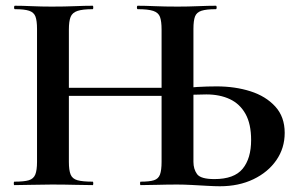

<svg xmlns="http://www.w3.org/2000/svg" viewBox="-20 -645 1047 669"><path d="M746 4Q729 4 702.5 2.5Q676 1 648.5 -0.5Q621 -2 598 -2Q562 -2 529 -1Q496 0 470 0Q468 0 468 -6Q468 -12 470 -12Q501 -12 516.5 -17Q532 -22 537.5 -37Q543 -52 543 -81V-542Q543 -571 537.5 -586Q532 -601 514 -607Q496 -613 460 -613Q457 -613 457 -619Q457 -625 460 -625Q486 -625 519.5 -623.5Q553 -622 599 -622Q635 -622 670.5 -623.5Q706 -625 732 -625Q735 -625 735 -619Q735 -613 732 -613Q699 -613 682 -607.5Q665 -602 659.5 -587.5Q654 -573 654 -544V-81Q654 -56 666.5 -38.5Q679 -21 727 -21Q796 -21 825.5 -57Q855 -93 855 -157Q855 -213 835.5 -248Q816 -283 781 -299.5Q746 -316 699 -316Q678 -316 655 -315Q632 -314 607 -312L601 -335Q633 -340 667.5 -342Q702 -344 735 -344Q799 -344 852.5 -327Q906 -310 939 -274Q972 -238 972 -182Q972 -129 943 -87Q914 -45 863 -20.5Q812 4 746 4ZM30 0Q28 0 28 -6Q28 -12 30 -12Q64 -12 80.5 -17Q97 -22 103 -37Q109 -52 109 -81V-544Q109 -573 103.5 -587.5Q98 -602 81.5 -607.5Q65 -613 32 -613Q29 -613 29 -619Q29 -625 32 -625Q58 -625 91 -623.5Q124 -622 160 -622Q206 -622 240.5 -623.5Q275 -625 303 -625Q305 -625 305 -619Q305 -613 303 -613Q268 -613 250 -607Q232 -601 226 -586Q220 -571 220 -542V-81Q220 -52 226 -37Q232 -22 250 -17Q268 -12 303 -12Q305 -12 305 -6Q305 0 303 0Q274 0 240 -1Q206 -2 160 -2Q124 -2 90 -1Q56 0 30 0ZM161 -311V-339H594V-311Z"/></svg>

Font: Cormorant Garamond Light
Style: Regular
Weight: 300
Designer: Christian Thalmann (Catharsis Fonts)
Foundry: Catharsis Fonts
Version: Version 4.001